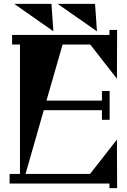

<svg xmlns="http://www.w3.org/2000/svg" viewBox="-20 -956 660 1000"><path d="M475 -936 485 -793 280 -936ZM248 -936 258 -793 54 -936ZM306 -724 222 -432H511V-482H551V-332H511V-382H208L113 -50H449L589 -229L590 24H550V0H30V-50H84V-724H43V-774H550V-800H590L589 -546L450 -724Z"/></svg>

Font: Chokokutai
Style: Regular
Weight: 400
Designer: 108号,108go
Foundry: Font Zone 108
Version: Version 1.000; ttfautohint (v1.8.3)